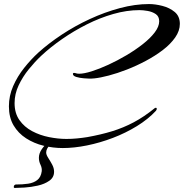

<svg xmlns="http://www.w3.org/2000/svg" viewBox="-20 -692 908 948"><path d="M290 39Q242 39 195 27.5Q148 16 109 -9Q70 -34 47 -73Q24 -112 24 -167Q24 -219 45 -267Q66 -315 99.5 -357Q133 -399 169 -432Q220 -478 285 -521Q350 -564 423.5 -598Q497 -632 572 -652Q647 -672 716 -672Q746 -672 781.5 -663Q817 -654 842.5 -633Q868 -612 868 -574Q868 -540 845 -507Q822 -474 784 -445Q746 -416 700 -391.5Q654 -367 606.5 -348.5Q559 -330 517 -319Q475 -308 446 -305Q439 -304 432 -304Q425 -304 418 -304Q412 -304 393 -305.5Q374 -307 357 -312Q340 -317 340 -327Q340 -332 346 -332Q350 -332 356 -330Q362 -328 371 -328Q395 -328 433 -340Q471 -352 515.5 -372.5Q560 -393 604 -419Q648 -445 685 -474Q722 -503 744 -532Q766 -561 766 -587Q766 -611 749 -622.5Q732 -634 709 -638Q686 -642 669 -642Q606 -642 539.5 -623Q473 -604 408.5 -571.5Q344 -539 286.5 -499Q229 -459 184 -417Q153 -388 122.5 -350.5Q92 -313 72 -270.5Q52 -228 52 -183Q52 -133 76 -99Q100 -65 138.5 -44.5Q177 -24 222 -15Q267 -6 308 -6Q334 -6 360 -8.5Q386 -11 411 -15Q478 -27 533.5 -44Q589 -61 640 -88Q691 -115 744 -158Q748 -160 749 -160Q754 -160 754 -154Q754 -151 750 -145Q711 -103 655.5 -69Q600 -35 537 -11Q474 13 410 26Q346 39 290 39ZM53 236Q48 236 48 231Q48 225 51.5 222Q55 219 58 219Q92 219 119 215Q146 211 164 197Q182 183 186 154Q188 138 180 121.5Q172 105 172 87Q172 66 186 45Q200 24 221 9.5Q242 -5 262 -5Q269 -5 270.5 -4Q272 -3 270 1Q247 4 227.5 23Q208 42 208 61Q208 72 218 87.5Q228 103 237.5 120.5Q247 138 247 156Q247 184 223.5 200.5Q200 217 166.5 224.5Q133 232 101.5 234Q70 236 53 236Z"/></svg>

Font: Arizonia
Style: Regular
Weight: 400
Designer: Robert E. Leuschke
Foundry: Robert E. Leuschke
Version: Version 1.010; ttfautohint (v1.8.4.7-5d5b)